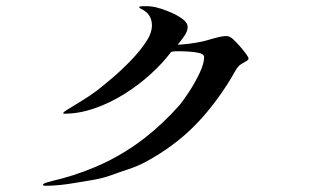

<svg xmlns="http://www.w3.org/2000/svg" viewBox="-20 -675 1040 618"><path d="M780 -486Q780 -482 769 -476Q758 -470 754 -467Q746 -462 736 -444.5Q726 -427 720 -417Q667 -331 603.5 -267.5Q540 -204 451 -155Q423 -140 392.5 -130Q362 -120 332 -109Q305 -100 277 -95.5Q249 -91 220 -86Q197 -82 173 -79.5Q149 -77 126 -77Q125 -77 121.5 -77.5Q118 -78 118 -80Q118 -84 131.5 -88Q145 -92 159.5 -95.5Q174 -99 178 -100Q215 -110 250 -123Q285 -136 319 -152Q390 -187 448.5 -233Q507 -279 559 -338Q572 -354 590.5 -382.5Q609 -411 623 -441Q637 -471 637 -491Q637 -501 621 -504.5Q605 -508 587.5 -509Q570 -510 563 -510Q555 -510 547 -510Q539 -510 531 -508Q504 -472 465 -436.5Q426 -401 379.5 -372Q333 -343 283.5 -326Q234 -309 187 -309Q184 -309 183 -311Q185 -314 188.5 -316.5Q192 -319 195 -321Q221 -337 245.5 -352Q270 -367 294 -385Q313 -400 342 -424.5Q371 -449 400 -479Q429 -509 449 -538.5Q469 -568 469 -593Q469 -630 435 -646Q434 -647 431 -648.5Q428 -650 428 -652Q428 -654 433 -654.5Q438 -655 439 -655Q447 -655 454 -655Q461 -655 468 -654Q479 -653 498 -647Q517 -641 536.5 -632Q556 -623 570 -612Q584 -601 584 -588Q584 -574 572.5 -558Q561 -542 552 -531Q572 -532 591 -534.5Q610 -537 629 -541Q639 -543 654 -547.5Q669 -552 684 -555.5Q699 -559 707 -559Q715 -559 722 -555Q729 -551 734 -545Q739 -541 750 -528.5Q761 -516 770.5 -503.5Q780 -491 780 -486Z"/></svg>

Font: Kaisei HarunoUmi
Style: Regular
Weight: 400
Designer: Font-Kai, 金井和夫
Foundry: KAZUO KANAI
Version: Version 5.003